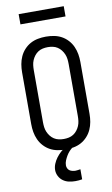

<svg xmlns="http://www.w3.org/2000/svg" viewBox="-119 -977 737 1258"><g transform="rotate(-10 250.0 -348.0)"><path d="M250 8Q223 8 196.5 3Q170 -2 147 -14.5Q124 -27 105.5 -47Q87 -67 76 -91.5Q65 -116 60.5 -142Q56 -168 56 -195V-540Q56 -567 60.5 -593Q65 -619 76 -643.5Q87 -668 105.5 -688Q124 -708 147 -720.5Q170 -733 196.5 -738Q223 -743 250 -743Q277 -743 303.5 -738Q330 -733 353 -720.5Q376 -708 394.5 -688Q413 -668 424 -643.5Q435 -619 439.5 -593Q444 -567 444 -540V-195Q444 -168 439.5 -142Q435 -116 424 -91.5Q413 -67 394.5 -47Q376 -27 353 -14.5Q330 -2 303.5 3Q277 8 250 8ZM250 -62Q267 -62 283.5 -65.5Q300 -69 314 -78Q328 -87 338.5 -100.5Q349 -114 355.5 -129.5Q362 -145 364 -161.5Q366 -178 366 -195V-540Q366 -557 364 -573.5Q362 -590 355.5 -605.5Q349 -621 338.5 -634.5Q328 -648 314 -657Q300 -666 283.5 -669.5Q267 -673 250 -673Q233 -673 216.5 -669.5Q200 -666 186 -657Q172 -648 161.5 -634.5Q151 -621 144.5 -605.5Q138 -590 136 -573.5Q134 -557 134 -540V-195Q134 -178 136 -161.5Q138 -145 144.5 -129.5Q151 -114 161.5 -100.5Q172 -87 186 -78Q200 -69 216.5 -65.5Q233 -62 250 -62ZM276 223Q255 223 234 218.5Q213 214 195.5 201.5Q178 189 168 169.5Q158 150 158 129Q158 108 166.5 87.5Q175 67 188 49.5Q201 32 217 17.5Q233 3 252 -8H300V0Q286 9 274.5 21.5Q263 34 254.5 48.5Q246 63 239.5 78.5Q233 94 233 111Q233 121 237.5 130.5Q242 140 250 145.5Q258 151 268.5 153.5Q279 156 289 156Q297 156 305.5 154.5Q314 153 322 152V219Q311 221 299.5 222Q288 223 276 223ZM100 -851V-919H400V-851Z"/></g></svg>

Font: Iosevka Term SS14
Style: Regular
Weight: 400
Monospace: yes
Designer: Belleve Invis
Foundry: Belleve Invis
Version: Version 24.1.1; ttfautohint (v1.8.4)